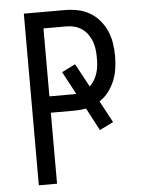

<svg xmlns="http://www.w3.org/2000/svg" viewBox="-53 -777 605 819"><g transform="rotate(-5 250.0 -367.5)"><path d="M80 0V-735H256Q283 -735 310.5 -729.5Q338 -724 362 -710Q386 -696 404 -674.5Q422 -653 433 -627.5Q444 -602 448 -574.5Q452 -547 452 -520Q452 -493 448 -466.5Q444 -440 434 -415.5Q424 -391 407.5 -369.5Q391 -348 369 -334L419 -241L360 -212L309 -309Q296 -306 282.5 -305Q269 -304 256 -304H158V0ZM256 -374Q260 -374 264.5 -374Q269 -374 273 -375L221 -472L279 -501L333 -401Q345 -412 353 -426Q361 -440 366 -455.5Q371 -471 372.5 -487Q374 -503 374 -520Q374 -537 372 -555Q370 -573 364 -589.5Q358 -606 347.5 -621Q337 -636 322.5 -646Q308 -656 291 -660.5Q274 -665 256 -665H158V-374Z"/></g></svg>

Font: Iosevka Custom
Style: Regular
Weight: 400
Monospace: yes
Designer: Belleve Invis
Foundry: Belleve Invis
Version: Version 32.5.0; ttfautohint (v1.8.4)